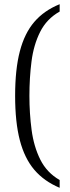

<svg xmlns="http://www.w3.org/2000/svg" viewBox="-20 -772 333 914"><path d="M264 122Q190 91 143.5 36.5Q97 -18 74.5 -104Q52 -190 52 -316Q52 -442 74.5 -528Q97 -614 143.5 -668Q190 -722 264 -752V-717Q202 -682 171 -620Q140 -558 130 -479.5Q120 -401 120 -316Q120 -232 130.5 -153Q141 -74 172 -12Q203 50 264 85Z"/></svg>

Font: Noto Serif Lao SemiCondensed Light
Style: Regular
Weight: 300
Width: 4
Designer: Monotype Design Team
Foundry: Monotype Imaging Inc.
Version: Version 2.003; ttfautohint (v1.8.4.7-5d5b)